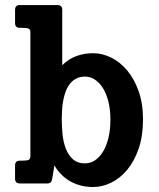

<svg xmlns="http://www.w3.org/2000/svg" viewBox="-20 -731 635 765"><path d="M419.9 -254.9Q419.9 -294.4 411.9 -326.2Q403.8 -357.9 389.9 -380.1Q376 -402.3 357.7 -414.1Q339.4 -425.8 318.8 -425.8Q298.8 -425.8 284.2 -418.2Q269.5 -410.6 259.3 -397.9Q249 -385.3 242.4 -368.2Q235.8 -351.1 232.2 -332Q228.5 -313 227.3 -293.2Q226.1 -273.4 226.1 -254.9Q226.1 -226.6 229.2 -195.6Q232.4 -164.6 242.2 -138.9Q252 -113.3 270.3 -96.7Q288.6 -80.1 318.8 -80.1Q339.4 -80.1 357.7 -91.8Q376 -103.5 389.9 -126Q403.8 -148.4 411.9 -180.9Q419.9 -213.4 419.9 -254.9ZM549.8 -254.9Q549.8 -189 532.5 -138.7Q515.1 -88.4 486.8 -54.4Q458.5 -20.5 423.1 -3.2Q387.7 14.2 351.1 14.2Q302.2 14.2 262.5 -7.1Q222.7 -28.3 196.8 -71.8L188 -19Q186.5 -9.3 182.1 -4.6Q177.7 0 167 0H59.1Q40 0 40 -19V-71.8Q40 -80.6 44.4 -85.7Q48.8 -90.8 59.1 -90.8H67.4Q87.9 -90.8 94.5 -94.2Q101.1 -97.7 101.1 -108.9V-602.1Q101.1 -613.3 94.5 -616.7Q87.9 -620.1 67.4 -620.1H59.1Q40 -620.1 40 -639.2V-691.9Q40 -710.9 59.1 -710.9H209Q228 -710.9 228 -691.9V-471.2Q252.9 -496.1 284.4 -507.6Q315.9 -519 351.1 -519Q387.2 -519 422.6 -501.7Q458 -484.4 486.3 -450.9Q514.6 -417.5 532.2 -368.2Q549.8 -318.8 549.8 -254.9Z"/></svg>

Font: New Telegraph
Style: Bold
Weight: 700
Designer: Frank Baranowski
Foundry: Frank Baranowski
Version: Version 3.001